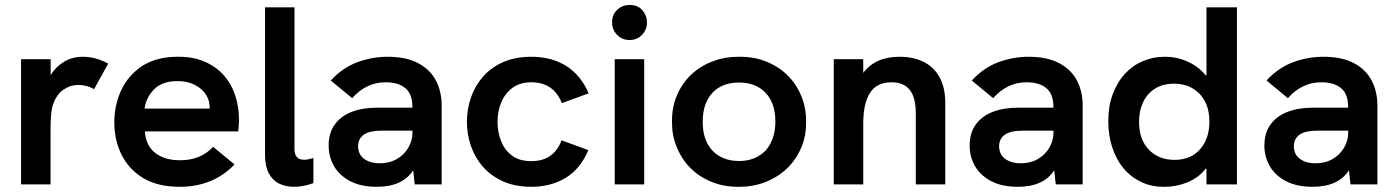

<svg xmlns="http://www.w3.org/2000/svg" viewBox="-20 -726 5500 756"><path d="M179 0H63V-493H179.5V-430.5Q199 -462.5 231.5 -482.5Q264 -502.5 306.5 -502.5Q357 -502.5 406 -475.5L350.5 -375Q322 -391.5 288 -391.5Q256.5 -391.5 228.8 -372.2Q201 -353 187 -309Q179 -281 179 -215.5Z M687.5 9.5Q601.5 9.5 543.5 -25Q485.5 -60.5 457 -120Q430 -177.5 430 -244Q430 -309.5 456 -368Q483 -428 540 -466.5Q597.5 -502.5 679 -502.5H683.5Q741.5 -502.5 785 -483.5Q830.5 -464 861 -430Q891 -396 906 -351Q921 -305.5 921 -254.5Q921 -234.5 918 -208.5H550.5Q552 -183 561.5 -162Q570.5 -141 588 -126.5Q605.5 -111.5 630 -103.5Q655 -95 688.5 -95Q771 -95 819 -148L903.5 -78.5Q819 9.5 687.5 9.5ZM805.5 -298.5V-304.5Q805.5 -323 797.5 -341.5Q788.5 -360.5 771.5 -375.5Q754.5 -390 731 -398.5Q708.5 -406.5 681.5 -406.5H677.5Q619 -406.5 587.5 -375Q556 -343.5 549 -298.5Z M1137.5 9.5Q1104 9.5 1078.2 -3.5Q1052.5 -16.5 1038 -44.5Q1023.5 -72.5 1023.5 -116.5V-697H1139.5V-139Q1139.5 -97 1177 -97Q1193 -97 1214 -104V-5Q1174 9.5 1137.5 9.5Z M1464 9.5Q1401 9.5 1358.8 -12.8Q1316.5 -35 1295.2 -71.8Q1274 -108.5 1274 -153Q1274 -202 1297.8 -235.2Q1321.5 -268.5 1364.2 -285.2Q1407 -302 1465 -302H1604Q1604 -355.5 1577 -378Q1549.5 -402 1498 -402Q1422 -402 1366.5 -339.5L1282.5 -409Q1329 -459.5 1387 -481Q1445 -502.5 1506.5 -502.5Q1578 -502.5 1625.2 -478Q1672.5 -453.5 1695.8 -410.2Q1719 -367 1719 -310.5V0H1613L1607 -55.5Q1565 9.5 1464 9.5ZM1474 -83Q1513.5 -83 1542.8 -100Q1572 -117 1588 -144.8Q1604 -172.5 1604 -204V-211.5H1481.5Q1391.5 -211.5 1390 -151Q1390 -117.5 1414.2 -100.2Q1438.5 -83 1474 -83Z M2072 9.5Q2008 9.5 1960.5 -12Q1913 -33.5 1881.5 -69.5Q1850 -105.5 1834.2 -151.5Q1818.5 -197.5 1818.5 -246.5Q1818.5 -295.5 1834.2 -341.5Q1850 -387.5 1881.5 -423.8Q1913 -460 1960.8 -481.2Q2008.5 -502.5 2072 -502.5Q2151 -502.5 2208.5 -467Q2266 -431.5 2298 -358.5L2192.5 -320Q2159.5 -402 2072 -402Q2027.5 -402 1998 -380.2Q1968.5 -358.5 1953.8 -323.2Q1939 -288 1939 -246.5Q1939 -206.5 1952.8 -171Q1966.5 -135.5 1995.8 -113.5Q2025 -91.5 2072 -91.5Q2160.5 -91.5 2191 -173.5L2296.5 -135Q2266 -61.5 2207.8 -26Q2149.5 9.5 2072 9.5Z M2516.5 0H2400.5V-493H2516.5ZM2459 -568.5Q2429.5 -568.5 2409.8 -588.8Q2390 -609 2390 -638Q2390 -668.5 2410.2 -687.5Q2430.5 -706.5 2459 -706.5Q2491.5 -706.5 2509.5 -685.5Q2527.5 -664.5 2527.5 -638Q2527.5 -609 2508 -588.8Q2488.5 -568.5 2459 -568.5Z M2894 9.5H2886Q2829 9.5 2781.5 -10Q2732.5 -30 2698 -65Q2663.5 -100 2644.5 -147Q2626 -192 2626 -243V-251Q2626 -307 2646.5 -353Q2667 -400 2703 -433.5Q2739 -467 2787.5 -485Q2833.5 -502.5 2886 -502.5H2894Q2951 -502.5 2998.5 -483Q3047.5 -463 3082 -428.5Q3116.5 -393.5 3135.5 -347Q3154 -302 3154 -251V-243Q3154 -187.5 3134 -142.5Q3113 -95 3077 -61Q3041 -27.5 2992.5 -8.5Q2946 9.5 2894 9.5ZM2890 -92Q2954.5 -92 2995.5 -134Q3033 -178.5 3033 -247Q3033 -320.5 2994.2 -360.8Q2955.5 -401 2890 -401Q2823 -401 2785 -360.2Q2747 -319.5 2747 -247Q2747 -195.5 2765.2 -161.2Q2783.5 -127 2815.8 -109.5Q2848 -92 2890 -92Z M3702 0H3586V-277.5Q3586 -342 3562.2 -372Q3538.5 -402 3490.5 -402Q3432 -402 3405.5 -360.2Q3379 -318.5 3379 -238.5V0H3263V-493H3379V-439Q3426.5 -502.5 3522 -502.5Q3576 -502.5 3616.5 -482.5Q3657 -462.5 3679.5 -422Q3702 -381.5 3702 -320Z M3988 9.5Q3925 9.5 3882.8 -12.8Q3840.5 -35 3819.2 -71.8Q3798 -108.5 3798 -153Q3798 -202 3821.8 -235.2Q3845.5 -268.5 3888.2 -285.2Q3931 -302 3989 -302H4128Q4128 -355.5 4101 -378Q4073.5 -402 4022 -402Q3946 -402 3890.5 -339.5L3806.5 -409Q3853 -459.5 3911 -481Q3969 -502.5 4030.5 -502.5Q4102 -502.5 4149.2 -478Q4196.5 -453.5 4219.8 -410.2Q4243 -367 4243 -310.5V0H4137L4131 -55.5Q4089 9.5 3988 9.5ZM3998 -83Q4037.5 -83 4066.8 -100Q4096 -117 4112 -144.8Q4128 -172.5 4128 -204V-211.5H4005.5Q3915.5 -211.5 3914 -151Q3914 -117.5 3938.2 -100.2Q3962.5 -83 3998 -83Z M4566 9.5H4562.5Q4512 9.5 4472.5 -10Q4431 -30 4402.5 -65Q4374 -100 4359 -147Q4344 -194 4344 -247V-251.5Q4344 -309.5 4361.5 -355Q4379 -402.5 4409.5 -435.5Q4440 -468.5 4480.5 -485.5Q4521 -502.5 4566 -502.5Q4615 -502.5 4657.5 -483Q4700 -463 4727 -430H4730.5V-697H4850.5V0H4730.5V-61.5H4727Q4713 -43 4694 -29.5Q4675.5 -16 4654.5 -7.5Q4610.5 9.5 4566 9.5ZM4604 -96.5Q4669 -96.5 4705.5 -138.5Q4742 -180.5 4742 -247Q4742 -295 4723.8 -328.2Q4705.5 -361.5 4674.2 -379Q4643 -396.5 4604 -396.5Q4558.5 -396.5 4527.5 -376.8Q4496.5 -357 4480.8 -323.2Q4465 -289.5 4465 -247Q4465 -176 4504 -136.2Q4543 -96.5 4604 -96.5Z M5148.5 9.5Q5085.5 9.5 5043.2 -12.8Q5001 -35 4979.8 -71.8Q4958.5 -108.5 4958.5 -153Q4958.5 -202 4982.2 -235.2Q5006 -268.5 5048.8 -285.2Q5091.5 -302 5149.5 -302H5288.5Q5288.5 -355.5 5261.5 -378Q5234 -402 5182.5 -402Q5106.5 -402 5051 -339.5L4967 -409Q5013.5 -459.5 5071.5 -481Q5129.5 -502.5 5191 -502.5Q5262.5 -502.5 5309.8 -478Q5357 -453.5 5380.2 -410.2Q5403.5 -367 5403.5 -310.5V0H5297.5L5291.5 -55.5Q5249.5 9.5 5148.5 9.5ZM5158.5 -83Q5198 -83 5227.2 -100Q5256.5 -117 5272.5 -144.8Q5288.5 -172.5 5288.5 -204V-211.5H5166Q5076 -211.5 5074.5 -151Q5074.5 -117.5 5098.8 -100.2Q5123 -83 5158.5 -83Z"/></svg>

Font: Acari Sans Neue
Style: Bold
Weight: 700
Designer: Alfredo Marco Pradil (font), Cristiano Sobral (main changes)
Foundry: Hanken Design Co. (font), Cristiano Sobral (main changes)
Version: Version 2.459;March 19, 2022;FontCreator 14.0.0.2808 64-bit;